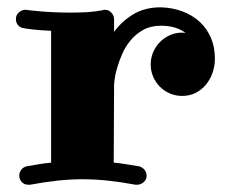

<svg xmlns="http://www.w3.org/2000/svg" viewBox="-20 -507 633 530"><path d="M482.9 -242.2Q464.8 -242.2 449 -249Q433.1 -255.9 421.4 -267.6Q409.7 -279.3 402.8 -295.2Q396 -311 396 -329.1Q396 -347.2 402.8 -363Q409.7 -378.9 421.4 -390.9Q433.1 -402.8 449 -409.9Q464.8 -417 482.9 -417Q485.4 -417 487.5 -416.5Q489.7 -416 492.2 -416Q479.5 -425.8 462.6 -430.9Q445.8 -436 423.8 -436Q396 -436 375.5 -424.6Q355 -413.1 340.6 -395.8Q326.2 -378.4 317.4 -358.2Q308.6 -337.9 303.5 -320.1Q298.3 -302.2 296.6 -289.6Q294.9 -276.9 294.9 -274.9L293.9 -58.1Q311 -56.6 328.4 -53.7Q345.7 -50.8 363.8 -47.9Q373 -45.4 378.9 -38.3Q384.8 -31.2 384.8 -22Q384.8 -11.2 376.5 -4.2Q368.2 2.9 358.9 2.9H354Q314.5 -4.4 278.8 -8.3Q243.2 -12.2 208 -12.2Q172.9 -12.2 137.7 -8.3Q102.5 -4.4 63 2.9H58.1Q46.9 2.9 40 -4.6Q33.2 -12.2 33.2 -22Q33.2 -31.2 38.6 -38.3Q43.9 -45.4 53.2 -47.9Q70.3 -50.8 87.4 -53.7Q104.5 -56.6 121.1 -58.1V-421.9Q90.3 -423.3 69.3 -425.8Q48.3 -428.2 45.9 -429.2Q36.1 -430.2 30 -437.3Q23.9 -444.3 23.9 -454.1Q23.9 -466.3 32.5 -473.1Q41 -480 49.8 -480H53.2Q53.7 -479.5 64.5 -478.3Q75.2 -477.1 92.3 -475.6Q109.4 -474.1 131.6 -473.1Q153.8 -472.2 176.8 -472.2Q200.2 -472.2 222.7 -473.6Q245.1 -475.1 264.2 -479Q265.1 -480 269 -480Q280.3 -480 287.6 -471.9Q294.9 -463.9 294.9 -454.1V-418.9Q315.9 -448.2 347.9 -467.5Q379.9 -486.8 423.8 -486.8Q457 -485.8 484.4 -475.3Q511.7 -464.8 531.5 -446.5Q551.3 -428.2 562.3 -402.6Q573.2 -377 573.2 -345.2Q573.2 -325.2 566.9 -306.6Q560.5 -288.1 548.8 -273.7Q537.1 -259.3 520.3 -250.7Q503.4 -242.2 482.9 -242.2Z"/></svg>

Font: Ribeye
Style: Regular
Weight: 400
Designer: Astigmatic (AOETI)
Foundry: Astigmatic (AOETI)
Version: Version 1.000